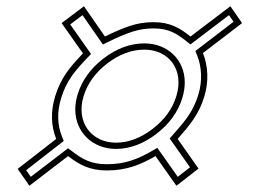

<svg xmlns="http://www.w3.org/2000/svg" viewBox="-20 -649 832 615"><path d="M322.1 -103C387.2 -103 432 -122.5 478.1 -149L545.1 -54L615.9 -109L549 -204C588.2 -248.4 616.9 -282.4 634.5 -340C648.9 -387 646.9 -437.3 630 -479L755.4 -575L717.9 -629L590.2 -532C556.6 -558.7 525.7 -578 471.3 -578C446 -578 421.5 -574.2 397.8 -566.5C374.1 -558.8 346.9 -547.3 316.2 -532L248.9 -629L177.4 -575L245.7 -478C204.3 -434.6 174.8 -399.7 156.8 -341C142 -292.3 143 -246.7 160 -204L36.6 -108L74.1 -54L198.1 -149C233.1 -122.2 266.3 -103 322.1 -103ZM351.3 -192C274 -192 222 -256.5 247.8 -341C260.3 -381.7 285.6 -416.7 323.9 -446C362.2 -475.3 401.7 -490 442.4 -490C520.6 -490 570.9 -426.1 544.8 -341C532.4 -300.3 507 -265.3 468.7 -236C430.4 -206.7 391.3 -192 351.3 -192ZM322.1 -123C271.5 -123 244 -139 210.3 -164.9L198.2 -174.2L78.6 -82.6L63.8 -103.8L184.1 -197.4L178.5 -211.4C163.4 -249.6 162.2 -290.1 176 -335.2C192.7 -389.7 219.1 -421.1 260.2 -464.2L271.6 -476.1L204.9 -570.7L244.3 -600.5L309.7 -506.4L325.2 -514.1C355.2 -529.1 381.6 -540.2 404 -547.5C425.6 -554.5 448 -558 471.3 -558C520.3 -558 545.2 -542.2 577.8 -516.3L590 -506.7L713.4 -600.4L728.1 -579.3L605.8 -485.6L611.5 -471.5C626.5 -434.4 628.5 -388.6 615.4 -345.8C599.1 -292.3 573.3 -261.7 534 -217.3L523.5 -205.4L588.6 -113.1L549.4 -82.6L484 -175.4L468.2 -166.3C423.2 -140.5 383 -123 322.1 -123ZM351.3 -172C396.4 -172 440 -188.8 480.9 -220.1C521.9 -251.5 550.2 -290.1 564 -335.2C569.1 -351.9 571.7 -368.3 571.8 -383.9C572.2 -457.9 516.6 -510 442.4 -510C396.7 -510 352.8 -493.3 311.8 -461.9C270.8 -430.5 242.5 -391.9 228.7 -346.8C223.7 -330.5 221.2 -314.4 221.1 -299.1C220.8 -224.8 277.5 -172 351.3 -172Z"/></svg>

Font: Din Kursivschrift
Style: EngGhost
Weight: 400
Version: Version 1.089